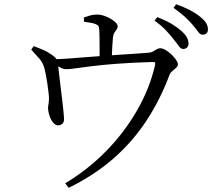

<svg xmlns="http://www.w3.org/2000/svg" viewBox="-20 -829 1040 916"><path d="M853.9 -595.3Q842.4 -595.3 832.7 -609.7Q823 -624 807.3 -642.6Q791.9 -662.8 771.1 -684.8Q750.3 -706.9 717.3 -730.4L730 -747.2Q769.3 -732.6 797.7 -715.6Q826.1 -698.5 844.8 -681.9Q863.7 -664.9 871.6 -650.2Q879.5 -635.5 879.5 -620.7Q879.5 -609.3 872.2 -602.3Q865 -595.3 853.9 -595.3ZM290.9 45.4Q398 -18.3 485.5 -107.4Q573.1 -196.5 633.5 -301.7Q694 -406.8 719.4 -516.7Q721.6 -527.6 719.4 -530.5Q717.2 -533.4 706.8 -533.2Q607.3 -530.2 535.8 -524.7Q464.3 -519.2 415.8 -513Q367.4 -506.8 338.7 -502.8Q310 -498.8 296.8 -498.8Q281.9 -498.8 268.1 -506.7Q254.2 -514.6 229.6 -529L229 -546Q260.4 -546.5 304 -549.6Q347.6 -552.7 394.4 -556.6Q441.2 -560.5 481.6 -563Q516.8 -566 556.7 -568.4Q596.7 -570.8 633.2 -573.3Q669.8 -575.8 693.8 -578Q703.2 -579.2 711.6 -584.4Q720.1 -589.6 728.2 -594.2Q736.3 -598.9 744.4 -598.9Q755.5 -598.9 769.9 -590.4Q784.4 -581.9 797.7 -569.3Q811 -556.7 819.9 -543.7Q828.8 -530.7 828.8 -522.3Q828.8 -513.6 820.7 -505.9Q812.5 -498.3 802.8 -490.6Q793.1 -483 789.4 -473.5Q744.9 -354.3 679.4 -254.3Q613.9 -154.3 522.7 -74Q431.4 6.2 307.6 67.1ZM258.9 -231Q245.2 -230.2 234.1 -243.5Q223 -256.7 216.6 -275.5Q210.2 -294.3 209.4 -308.4Q208.4 -317.2 210.9 -329.6Q213.4 -342 213.7 -355.4Q213.9 -367.8 211.6 -387.1Q209.3 -406.4 206.2 -428.2Q203.1 -450 199.4 -469Q195.7 -488 192.8 -499.7Q185.8 -528.7 167.4 -549.7Q149.1 -570.8 129.1 -592L141 -609.2Q163 -600.4 183.3 -592.1Q203.7 -583.7 220.3 -572.2Q242.2 -558 249.1 -547.7Q256.1 -537.5 257.3 -519.4Q257.5 -512.8 260.6 -486.4Q263.7 -460 267.9 -424.9Q272.2 -389.8 276.4 -355.3Q280.5 -320.7 283 -295.4Q285.5 -270.1 285.5 -263.7Q286.3 -247.4 278.5 -239.6Q270.7 -231.8 258.9 -231ZM455.2 -534.4Q455.2 -540.4 455.2 -558.6Q455.2 -576.9 455.2 -600.6Q455.2 -624.2 454.7 -646.2Q454.2 -668.2 454 -680.7Q453 -696.9 450.4 -703.2Q447.8 -709.4 435.8 -714.3Q426.2 -718.3 411.1 -720.7Q396 -723.2 381 -725.2L380 -745.6Q397.4 -751.8 411.9 -755.7Q426.3 -759.6 442.4 -759.6Q463.8 -759.6 486.7 -749.9Q509.6 -740.3 525.5 -727.3Q541.3 -714.4 541.3 -704.5Q541.3 -695 535.9 -687.8Q530.6 -680.6 525.3 -672.3Q520.1 -664 518.7 -648.8Q517.3 -633.8 516 -612.3Q514.7 -590.8 514 -570.1Q513.2 -549.4 513.2 -535ZM946.7 -663.5Q934.7 -663.5 925 -677.7Q915.3 -691.8 898.9 -710.8Q882.2 -730.2 862.1 -748.9Q842 -767.7 807.9 -791.4L820.4 -808.8Q859.1 -794.9 886.8 -780.3Q914.5 -765.7 934.2 -749.7Q954.7 -733.6 963.4 -718.9Q972.1 -704.2 972.1 -688.5Q972.1 -676.9 965.3 -670.2Q958.4 -663.5 946.7 -663.5Z"/></svg>

Font: Noto Serif KR ExtraLight
Style: Regular
Weight: 200
Designer: Ryoko NISHIZUKA 西塚涼子 (kana & ideographs); Frank Grießhammer (Latin, Greek & Cyrillic); Wenlong ZHANG 张文龙 (bopomofo); San
Foundry: Adobe
Version: Version 2.002-H1;hotconv 1.1.0;makeotfexe 2.6.0